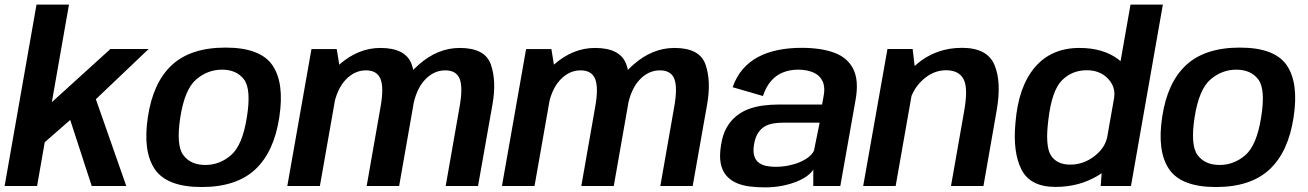

<svg xmlns="http://www.w3.org/2000/svg" viewBox="-29 -805 5663 831"><path d="M-9 0H131.5L174.5 -246L154.5 -180.5L299.5 -307.5L269 -304L368 0H517.5L383 -384L370 -360.5L614.5 -593H449L157 -328L186 -309.5L269.5 -785H129Z M844 4.5Q994 4.5 1075.8 -71.8Q1157.5 -148 1180 -298.5Q1202.5 -446.5 1150 -522.8Q1097.5 -599 947 -599Q797 -599 715.2 -523.8Q633.5 -448.5 611 -298.5Q588.5 -150 641 -72.8Q693.5 4.5 844 4.5ZM859.5 -91Q796.5 -91 764.5 -133.5Q732.5 -176 751.5 -298Q770.5 -418.5 820 -461Q869.5 -503.5 932 -503.5Q995 -503.5 1027 -461.2Q1059 -419 1039.5 -298Q1020.5 -176.5 971.2 -133.8Q922 -91 859.5 -91Z M1214.5 0H1355.5L1443.5 -499.5L1428.5 -592.5H1319ZM1558 0H1698.5L1760.5 -353Q1778.5 -454 1753 -525.8Q1727.5 -597.5 1617.5 -597.5Q1522 -597.5 1440.5 -526.2Q1359 -455 1344 -370L1413.5 -338Q1427.5 -417.5 1466.2 -459Q1505 -500.5 1555 -500.5Q1603 -500.5 1618 -463Q1633 -425.5 1618 -342ZM1900 0H2040L2102.5 -353Q2120.5 -454 2095.5 -525.8Q2070.5 -597.5 1961 -597.5Q1865.5 -597.5 1783.8 -525.5Q1702 -453.5 1687.5 -370L1757 -338Q1771 -417.5 1809.5 -459Q1848 -500.5 1898 -500.5Q1946.5 -500.5 1960.8 -463Q1975 -425.5 1960 -342Z M2143.5 0H2284.5L2372.5 -499.5L2357.5 -592.5H2248ZM2487 0H2627.5L2689.5 -353Q2707.5 -454 2682 -525.8Q2656.5 -597.5 2546.5 -597.5Q2451 -597.5 2369.5 -526.2Q2288 -455 2273 -370L2342.5 -338Q2356.5 -417.5 2395.2 -459Q2434 -500.5 2484 -500.5Q2532 -500.5 2547 -463Q2562 -425.5 2547 -342ZM2829 0H2969L3031.5 -353Q3049.5 -454 3024.5 -525.8Q2999.5 -597.5 2890 -597.5Q2794.5 -597.5 2712.8 -525.5Q2631 -453.5 2616.5 -370L2686 -338Q2700 -417.5 2738.5 -459Q2777 -500.5 2827 -500.5Q2875.5 -500.5 2889.8 -463Q2904 -425.5 2889 -342Z M3280 6Q3322 6 3357 -1Q3392 -8 3419.5 -19.2Q3447 -30.5 3465.2 -44.2Q3483.5 -58 3491 -71V0H3608L3674 -372.5Q3689 -456.5 3664.2 -506Q3639.5 -555.5 3582 -576.8Q3524.5 -598 3440 -598Q3386 -598 3338.8 -588.5Q3291.5 -579 3253 -558.8Q3214.5 -538.5 3186.2 -506Q3158 -473.5 3142 -427.5L3273 -389.5Q3287 -431 3309.5 -456Q3332 -481 3361.5 -492.2Q3391 -503.5 3425.5 -503.5Q3463.5 -503.5 3491.5 -491.2Q3519.5 -479 3531.8 -452Q3544 -425 3534 -379.5L3529 -352.5H3339Q3306.5 -352.5 3273.8 -348.2Q3241 -344 3211.2 -333Q3181.5 -322 3157 -302Q3132.5 -282 3115.2 -251.2Q3098 -220.5 3091.5 -175.5Q3084 -129.5 3090.5 -97.2Q3097 -65 3114.8 -44.8Q3132.5 -24.5 3158.2 -13.2Q3184 -2 3215.2 2Q3246.5 6 3280 6ZM3327.5 -83Q3306.5 -83 3287.8 -86.8Q3269 -90.5 3255.2 -100.8Q3241.5 -111 3235.5 -130Q3229.5 -149 3234.5 -179.5Q3239.5 -209.5 3251.2 -228.2Q3263 -247 3279.8 -257Q3296.5 -267 3316.8 -270.5Q3337 -274 3358.5 -274H3518.5L3494 -153Q3487 -138 3470.8 -125.2Q3454.5 -112.5 3432 -103Q3409.5 -93.5 3382.5 -88.2Q3355.5 -83 3327.5 -83Z M3707 0H3847.5L3933.5 -488.5L3921 -593H3812ZM4087 0H4227.5L4284.5 -326Q4306.5 -450 4275.2 -524Q4244 -598 4134.5 -598Q4021 -598 3937.8 -526.5Q3854.5 -455 3841 -379L3903 -344Q3915.5 -413 3962.2 -457Q4009 -501 4065.5 -501Q4120.5 -501 4141.2 -462.8Q4162 -424.5 4144 -324Z M4735 0H4866L5004 -785H4864L4741.5 -88.5ZM4539.5 4Q4642 4 4723.2 -45Q4804.5 -94 4814.5 -151L4764 -216.5Q4755.5 -166 4708 -129.2Q4660.5 -92.5 4603 -92.5Q4544.5 -92.5 4519.2 -133Q4494 -173.5 4508.5 -287Q4523 -412 4566.5 -456.5Q4610 -501 4675 -501Q4732 -501 4766.8 -464.2Q4801.5 -427.5 4792.5 -378L4865.5 -442.5Q4876 -499.5 4810.8 -548.5Q4745.5 -597.5 4643 -597.5Q4520.5 -597.5 4449.2 -512.8Q4378 -428 4366 -273Q4354 -146.5 4392 -71.2Q4430 4 4539.5 4Z M5234 4.5Q5384 4.5 5465.8 -71.8Q5547.5 -148 5570 -298.5Q5592.5 -446.5 5540 -522.8Q5487.5 -599 5337 -599Q5187 -599 5105.2 -523.8Q5023.5 -448.5 5001 -298.5Q4978.5 -150 5031 -72.8Q5083.5 4.5 5234 4.5ZM5249.5 -91Q5186.5 -91 5154.5 -133.5Q5122.5 -176 5141.5 -298Q5160.5 -418.5 5210 -461Q5259.5 -503.5 5322 -503.5Q5385 -503.5 5417 -461.2Q5449 -419 5429.5 -298Q5410.5 -176.5 5361.2 -133.8Q5312 -91 5249.5 -91Z"/></svg>

Font: Anybody UltraCondensed Thin SemiBold
Style: Italic
Weight: 600
Italic angle: -10°
Version: Version 1.111